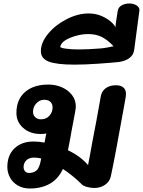

<svg xmlns="http://www.w3.org/2000/svg" viewBox="-20 -1071 818 1099"><path d="M701 -534Q701 -524 700 -519Q692 -473 693 -478Q637 -165 614 -60Q607 -31 581 -13Q555 5 520 5Q501 5 479.5 -0.5Q458 -6 449 -15Q399 -65 340 -104Q314 -47 265.5 -19.5Q217 8 151 8Q112 8 82.5 -9Q53 -26 37.5 -54.5Q22 -83 22 -115Q22 -183 63 -222Q104 -261 172 -261Q199 -261 235 -255L245 -307Q232 -304 213 -304Q152 -304 113 -338.5Q74 -373 74 -424Q74 -501 123 -544Q172 -587 257 -587Q299 -587 335 -571Q371 -555 392.5 -526.5Q414 -498 414 -462Q414 -452 409.5 -427Q405 -402 399 -371Q393 -340 390 -324Q384 -286 369 -211Q442 -176 484 -126L494 -178Q499 -209 509 -261Q530 -366 557 -520Q562 -549 585 -566Q608 -583 643 -583Q672 -583 686.5 -570Q701 -557 701 -534ZM214 -388Q245 -388 263 -408.5Q281 -429 281 -456Q281 -476 268.5 -488Q256 -500 233 -500Q207 -500 188 -479.5Q169 -459 169 -431Q169 -412 182 -400Q195 -388 214 -388ZM216 -164Q193 -169 176 -169Q146 -169 130.5 -153Q115 -137 115 -115Q115 -101 123 -91Q131 -81 147 -81Q171 -81 188 -94.5Q205 -108 213 -150Z M214 -778Q214 -828 256 -878.5Q298 -929 362 -961.5Q426 -994 487 -994Q527 -994 560 -980Q593 -966 614.5 -947Q636 -928 641 -914Q641 -933 654 -1009Q657 -1029 676 -1040Q695 -1051 720 -1051Q745 -1051 762.5 -1039.5Q780 -1028 778 -1011L748 -785Q744 -756 720.5 -738.5Q697 -721 659 -716Q622 -712 544 -706.5Q466 -701 407 -701Q304 -701 259 -718.5Q214 -736 214 -778ZM559 -794Q573 -795 605 -801Q620 -805 630 -806Q598 -841 564.5 -858.5Q531 -876 484 -876Q434 -876 382.5 -855Q331 -834 325 -804Q324 -797 356.5 -792.5Q389 -788 428 -788Q487 -788 559 -794Z"/></svg>

Font: Mali
Style: Bold Italic
Weight: 700
Italic angle: -10°
Version: Version 1.000; ttfautohint (v1.6)